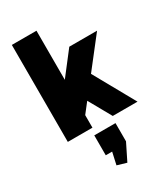

<svg xmlns="http://www.w3.org/2000/svg" viewBox="-251 -846 1101 1269"><g transform="rotate(-30 299.5 -212.0)"><path d="M96 -170 382 -540H594L230 -74ZM59 -740H247V0H59ZM267 -241 402 -339 591 0H402ZM394 50V189L331 316L260 295L302 106L377 202H232V50Z"/></g></svg>

Font: Pathway Extreme SemiCondensed ExtraBold
Style: Regular
Weight: 800
Width: 4
Version: Version 1.001;gftools[0.9.26]